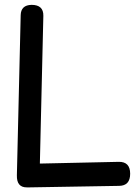

<svg xmlns="http://www.w3.org/2000/svg" viewBox="-20 -770 591 811"><path d="M93.8 21.5Q104 21.5 104 21.5L482.9 15.1Q529.8 14.6 529.8 -36.1Q529.8 -87.4 481.4 -86.4L148.4 -79.1L163.1 -703.1Q164.1 -749.5 113.3 -749.5Q68.4 -748.5 67.4 -706.1L51.3 -29.8Q49.8 22 93.8 21.5Z"/></svg>

Font: Comic Relief
Style: Regular
Weight: 400
Designer: Jeff Davis
Foundry: Loudifier
Version: Version 1.200; ttfautohint (v1.8.4.7-5d5b)